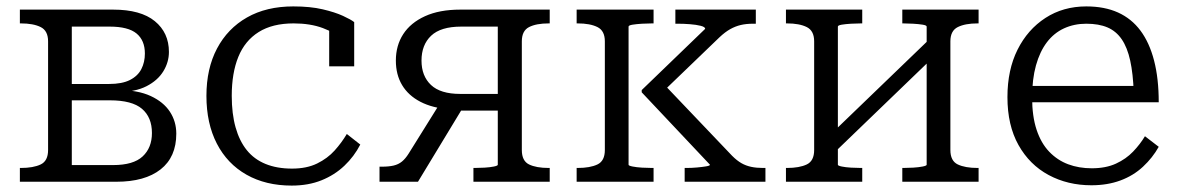

<svg xmlns="http://www.w3.org/2000/svg" viewBox="-20 -567 3681 599"><path d="M42 -537H333Q419 -537 463 -501Q507 -465 507 -405Q507 -373 489.5 -344.5Q472 -316 437 -298Q402 -280 348 -280L373 -300V-266L350 -286Q410 -286 450 -267.5Q490 -249 510 -218.5Q530 -188 530 -150Q530 -77 481 -38.5Q432 0 343 0H42V-43H45Q84 -43 107 -54Q130 -65 130 -99V-438Q130 -471 107 -482.5Q84 -494 45 -494H42ZM204 -52H333Q396 -52 425 -79Q454 -106 454 -152Q454 -201 423 -227.5Q392 -254 323 -254H180V-305H320Q361 -305 385.5 -317.5Q410 -330 421 -351.5Q432 -373 432 -400Q432 -441 406 -462.5Q380 -484 322 -484H204Z M891 -41Q937 -41 969.5 -57Q1002 -73 1024 -97.5Q1046 -122 1062 -149L1104 -116Q1085 -79 1054.5 -50Q1024 -21 983 -4.5Q942 12 890 12Q809 12 749 -22Q689 -56 656.5 -119Q624 -182 624 -268Q624 -353 657 -415.5Q690 -478 750.5 -512.5Q811 -547 895 -547Q948 -547 986.5 -538Q1025 -529 1050 -517.5Q1075 -506 1085 -498V-360H1007V-481Q1018 -480 1026 -476Q1034 -472 1039 -467Q1044 -462 1046 -456Q1048 -450 1046 -444Q1026 -465 987 -479.5Q948 -494 896 -494Q830 -494 787 -467Q744 -440 723.5 -389.5Q703 -339 703 -268Q703 -212 715 -169.5Q727 -127 750 -98.5Q773 -70 808.5 -55.5Q844 -41 891 -41Z M1533 -484H1419Q1355 -484 1325 -455.5Q1295 -427 1295 -378Q1295 -330 1324.5 -302Q1354 -274 1416 -274H1559V-222H1404L1382 -226Q1329 -230 1291.5 -249.5Q1254 -269 1234.5 -301.5Q1215 -334 1215 -378Q1215 -425 1238 -460.5Q1261 -496 1306 -516.5Q1351 -537 1416 -537H1695V-494H1692Q1653 -494 1630.5 -482.5Q1608 -471 1608 -438V-99Q1608 -65 1630.5 -54Q1653 -43 1692 -43H1695V0H1457V-43H1461Q1475 -43 1492 -44Q1509 -45 1521 -47.5Q1533 -50 1533 -53ZM1351 -242 1424 -231 1284 0H1164V-47H1171Q1193 -47 1208 -50.5Q1223 -54 1234 -63Q1245 -72 1255 -88Z M1867 -99V-438Q1867 -471 1844 -482.5Q1821 -494 1782 -494H1779V-537H2019V-494H2014Q2000 -494 1983 -493Q1966 -492 1953.5 -490Q1941 -488 1941 -484V-53Q1941 -50 1953.5 -47.5Q1966 -45 1983 -44Q2000 -43 2014 -43H2019V0H1779V-43H1782Q1821 -43 1844 -54Q1867 -65 1867 -99ZM2368 0H2116V-43H2122Q2138 -43 2154.5 -44.5Q2171 -46 2183 -48Q2195 -50 2195 -53L1982 -279V-286L2180 -477Q2180 -483 2166 -486.5Q2152 -490 2132.5 -491.5Q2113 -493 2096 -493H2087V-537H2338V-493H2329Q2308 -493 2291 -489Q2274 -485 2258 -476Q2242 -467 2225 -451L2040 -273L2041 -315L2264 -81Q2279 -66 2293 -58Q2307 -50 2323.5 -46.5Q2340 -43 2360 -43H2368Z M2520 -99V-438Q2520 -471 2497 -482.5Q2474 -494 2435 -494H2432V-537H2670V-494H2666Q2652 -494 2635 -493Q2618 -492 2606 -490Q2594 -488 2594 -484V-53Q2594 -50 2606 -47.5Q2618 -45 2635 -44Q2652 -43 2666 -43H2670V0H2432V-43H2435Q2474 -43 2497 -54Q2520 -65 2520 -99ZM2871 -53V-484Q2871 -488 2858.5 -490Q2846 -492 2829 -493Q2812 -494 2798 -494H2795V-537H3033V-494H3030Q2991 -494 2968 -482.5Q2945 -471 2945 -438V-99Q2945 -65 2968 -54Q2991 -43 3030 -43H3033V0H2795V-43H2798Q2812 -43 2829 -44Q2846 -45 2858.5 -47.5Q2871 -50 2871 -53ZM2584 -92 2551 -128 2881 -446 2914 -410Z M3200 -263Q3200 -204 3214 -162Q3228 -120 3253.5 -93.5Q3279 -67 3312.5 -54.5Q3346 -42 3386 -42Q3430 -42 3461.5 -56.5Q3493 -71 3515 -94Q3537 -117 3552 -142L3595 -109Q3576 -75 3546 -47Q3516 -19 3475.5 -4Q3435 11 3385 11Q3311 11 3251.5 -21Q3192 -53 3157.5 -114.5Q3123 -176 3123 -264Q3123 -349 3154.5 -412Q3186 -475 3241.5 -511Q3297 -547 3369 -547Q3426 -547 3468 -528Q3510 -509 3538 -471.5Q3566 -434 3580.5 -378Q3595 -322 3595 -248H3180V-299H3540L3517 -279Q3515 -337 3506 -378Q3497 -419 3479.5 -444.5Q3462 -470 3435 -481.5Q3408 -493 3369 -493Q3331 -493 3299.5 -478.5Q3268 -464 3246 -435Q3224 -406 3212 -363Q3200 -320 3200 -263Z"/></svg>

Font: Roboto Serif Light
Style: Regular
Weight: 300
Designer: Greg Gazdowicz
Foundry: Commercial Type
Version: Version 1.008